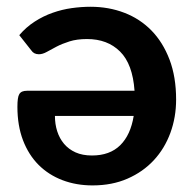

<svg xmlns="http://www.w3.org/2000/svg" viewBox="-20 -541 574 568"><path d="M37 -437Q57.5 -461 82.8 -477.2Q108 -493.5 135.8 -503.2Q163.5 -513 192.2 -517Q221 -521 248 -521Q301.5 -521 347.8 -503.2Q394 -485.5 428 -450.8Q462 -416 481.5 -364.8Q501 -313.5 501 -246.5Q501 -194 484 -147.8Q467 -101.5 435 -67Q403 -32.5 357.2 -12.5Q311.5 7.5 254 7.5Q205.5 7.5 164.8 -8Q124 -23.5 94.2 -53.2Q64.5 -83 48 -126.2Q31.5 -169.5 31.5 -225Q31.5 -239 32.8 -248.2Q34 -257.5 37.2 -262.8Q40.5 -268 46 -270.2Q51.5 -272.5 60 -272.5H378Q372.5 -351.5 335.2 -388.5Q298 -425.5 237.5 -425.5Q207.5 -425.5 185.5 -418.5Q163.5 -411.5 147.2 -403Q131 -394.5 118.5 -387.5Q106 -380.5 95 -380.5Q80 -380.5 72.5 -392ZM142.5 -198Q142.5 -174 149.2 -152.8Q156 -131.5 169.5 -115.5Q183 -99.5 203.5 -90.2Q224 -81 252 -81Q305 -81 335.8 -111.5Q366.5 -142 375.5 -198Z"/></svg>

Font: Lato
Style: Bold
Weight: 700
Designer: Lukasz Dziedzic with Adam Twardoch and Botio Nikoltchev
Foundry: tyPoland Lukasz Dziedzic
Version: Version 2.010; 2014-09-01; http://www.latofonts.com/; ttfaut